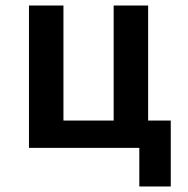

<svg xmlns="http://www.w3.org/2000/svg" viewBox="-20 -536 680 696"><path d="M485 0H85V-516H210V-99H392V-516H517V-99H599V140H485Z"/></svg>

Font: Writer SemiBold
Style: Regular
Weight: 600
Monospace: yes
Designer: Mike Abbink, Paul van der Laan, Pieter van Rosmalen
Foundry: Bold Monday
Version: Version 2.001 2020